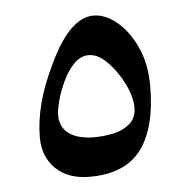

<svg xmlns="http://www.w3.org/2000/svg" viewBox="-37 -569 438 448"><g transform="rotate(-5 181.5 -345.0)"><path d="M197 -532Q225 -532 252 -509.5Q279 -487 297 -448Q315 -409 315 -357Q315 -259 277 -208.5Q239 -158 156 -158Q106 -158 77 -186Q48 -214 48 -260Q48 -298 59 -340Q70 -382 95 -433Q143 -532 197 -532ZM274 -310Q274 -335 259 -365.5Q244 -396 222 -418.5Q200 -441 178 -441Q159 -441 143.5 -425Q128 -409 117 -385.5Q106 -362 100.5 -340.5Q95 -319 95 -308Q95 -279 116 -264Q137 -249 175 -249Q198 -249 220.5 -254Q243 -259 258.5 -272.5Q274 -286 274 -310Z"/></g></svg>

Font: Noto Sans Historical
Style: Regular
Weight: 400
Designer: Monotype Design Team
Foundry: Monotype Imaging Inc.
Version: Version 2.013; ttfautohint (v1.8.4.7-5d5b)